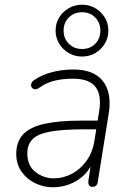

<svg xmlns="http://www.w3.org/2000/svg" viewBox="-20 -787 554 815"><path d="M205 8Q165 8 129 -9.5Q93 -27 71 -59Q49 -91 49 -134Q49 -185 77.5 -216Q106 -247 167 -261Q228 -275 324 -275H405L399 -238H340Q247 -238 194 -228.5Q141 -219 118.5 -196.5Q96 -174 96 -136Q96 -84 130.5 -57Q165 -30 208 -30Q248 -30 284.5 -49Q321 -68 347 -104Q373 -140 381 -191L401 -315Q412 -383 385.5 -418Q359 -453 289 -453Q249 -453 213.5 -445Q178 -437 146 -414Q138 -408 130.5 -408Q123 -408 118 -412Q113 -416 112 -422Q111 -428 114 -435Q117 -442 126 -448Q161 -471 204 -481.5Q247 -492 291 -492Q350 -492 386.5 -469.5Q423 -447 437 -404.5Q451 -362 441 -302L395 -15Q394 -5 388 0.5Q382 6 372 6Q362 6 358 -1Q354 -8 355 -19L370 -116H380Q367 -74 339.5 -46.5Q312 -19 276.5 -5.5Q241 8 205 8ZM328 -547Q297 -547 271.5 -562Q246 -577 231 -602Q216 -627 216 -657Q216 -688 231 -712.5Q246 -737 271.5 -752Q297 -767 328 -767Q360 -767 385 -752Q410 -737 425 -712.5Q440 -688 440 -657Q440 -627 425 -602Q410 -577 385 -562Q360 -547 328 -547ZM328 -579Q363 -579 384.5 -601.5Q406 -624 406 -657Q406 -690 384.5 -712.5Q363 -735 328 -735Q294 -735 272 -712.5Q250 -690 250 -657Q250 -624 272 -601.5Q294 -579 328 -579Z"/></svg>

Font: Nunito ExtraLight
Style: Italic
Weight: 200
Italic angle: -9°
Designer: Vernon Adams
Foundry: Vernon Adams
Version: Version 3.602